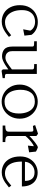

<svg xmlns="http://www.w3.org/2000/svg" viewBox="900 -1368 480 2320"><g transform="rotate(90 1140.0 -208.0)"><path d="M42.5 -208Q42.5 -277.5 71.2 -326.8Q100 -376 146.5 -400.5Q193 -425 246 -425Q299.5 -425 340 -402.8Q380.5 -380.5 401 -348L410.5 -263L334 -248L350 -334Q344 -347.5 329.8 -361Q315.5 -374.5 293.5 -383.2Q271.5 -392 244 -392Q207.5 -392 175.8 -377.2Q144 -362.5 123 -326.8Q102 -291 102 -232Q102 -168 121.8 -122Q141.5 -76 174.8 -52.2Q208 -28.5 247 -28.5Q279 -28.5 305.8 -38.2Q332.5 -48 354.2 -63Q376 -78 406 -103L426 -76Q391.5 -47.5 364.5 -29.5Q337.5 -11.5 306.5 -0.2Q275.5 11 241 11Q183.5 11 138.2 -16Q93 -43 67.8 -92.8Q42.5 -142.5 42.5 -208Z M542.5 -118.5V-357Q542.5 -368 538 -373Q533.5 -378 520.8 -379.5Q508 -381 478.5 -381V-413H597.5V-120.5Q597.5 -87 609.2 -67.8Q621 -48.5 639 -41Q657 -33.5 678 -33.5Q704 -33.5 738 -54.2Q772 -75 824 -116L830 -76.5Q791.5 -49 765.5 -32.2Q739.5 -15.5 712.5 -4Q685.5 7.5 661.5 7.5Q609 7.5 575.8 -20Q542.5 -47.5 542.5 -118.5ZM818.5 -2V-357Q818.5 -368 814 -373Q809.5 -378 796.8 -379.5Q784 -381 754.5 -381V-413H873V-55Q873 -42 876.5 -36.2Q880 -30.5 890.5 -28.5Q901 -26.5 924.5 -26.5V0L835 13Z M1002 -206Q1002 -268 1029.8 -317.8Q1057.5 -367.5 1104.8 -395.8Q1152 -424 1208 -424Q1264 -424 1311.2 -395.8Q1358.5 -367.5 1386.2 -317.8Q1414 -268 1414 -206Q1414 -144 1386.2 -94.2Q1358.5 -44.5 1311.2 -16.2Q1264 12 1208 12Q1152 12 1104.8 -16.2Q1057.5 -44.5 1029.8 -94.2Q1002 -144 1002 -206ZM1351.5 -196Q1351.5 -250 1335.8 -293.8Q1320 -337.5 1287.8 -363.2Q1255.5 -389 1208 -389Q1136 -389 1100.5 -343Q1065 -297 1065 -216Q1065 -162 1080.5 -118.2Q1096 -74.5 1128.2 -48.8Q1160.5 -23 1208 -23Q1280 -23 1315.8 -69.2Q1351.5 -115.5 1351.5 -196Z M1571 -73V-339.5Q1571 -358.5 1566.5 -365Q1562 -371.5 1549.2 -371.2Q1536.5 -371 1501.5 -365.5L1491.5 -392.5L1596 -427.5L1623.5 -407.5V-71Q1623.5 -55.5 1630.2 -47Q1637 -38.5 1652.5 -35.2Q1668 -32 1696.5 -32V0H1496.5V-32Q1524.5 -32 1540.2 -35.5Q1556 -39 1563.5 -47.8Q1571 -56.5 1571 -73ZM1762 -425.5Q1765.5 -425.5 1787 -415.5Q1808.5 -405.5 1811.5 -402.5L1749.5 -376.5Q1741 -376.5 1720 -363.2Q1699 -350 1672.5 -326.8Q1646 -303.5 1622 -274.5L1617.5 -318Q1657.5 -357.5 1701 -391.5Q1744.5 -425.5 1762 -425.5ZM1747 -378.5 1811.5 -402.5 1820.5 -320 1739.5 -305Z M1870.5 -211.5Q1870.5 -278.5 1899 -326.5Q1927.5 -374.5 1972.2 -398.8Q2017 -423 2064.5 -423Q2115.5 -423 2153.5 -400.8Q2191.5 -378.5 2212.2 -335.5Q2233 -292.5 2233 -232.5H1932.5Q1932.5 -162 1950.2 -116.5Q1968 -71 2000 -49.5Q2032 -28 2075.5 -28Q2103 -28 2127 -37.8Q2151 -47.5 2171.5 -62.5Q2192 -77.5 2223 -104L2244.5 -76Q2209.5 -47 2183.8 -29.5Q2158 -12 2127.5 -0.5Q2097 11 2062 11Q2008 11 1964.5 -14.5Q1921 -40 1895.8 -90.2Q1870.5 -140.5 1870.5 -211.5ZM2062 -385.5Q2026.5 -385.5 1998 -369.5Q1969.5 -353.5 1953 -326.8Q1936.5 -300 1935 -269.5H2166Q2166.5 -322.5 2141.5 -354Q2116.5 -385.5 2062 -385.5Z"/></g></svg>

Font: Didactic
Style: Regular
Weight: 400
Designer: Tyler Finck
Foundry: Etcetera Type Co
Version: Version 3.007;FEAKit 1.0